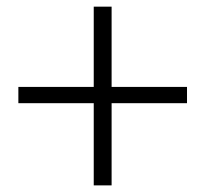

<svg xmlns="http://www.w3.org/2000/svg" viewBox="-20 -646 615 577"><path d="M542 -384.8V-335.9H315.4V-88.9H261.7V-335.9H35.2V-384.8H261.7V-626H315.4V-384.8Z"/></svg>

Font: Bpmf Zihi Serif Regular
Style: Regular
Weight: 400
Foundry: But Ko
Version: Version 1.320